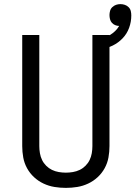

<svg xmlns="http://www.w3.org/2000/svg" viewBox="-20 -905 658 933"><path d="M300 8Q272 8 244.5 3.5Q217 -1 191.5 -13Q166 -25 145.5 -44Q125 -63 111.5 -87.5Q98 -112 93 -139.5Q88 -167 88 -195V-735H171V-195Q171 -178 174 -160.5Q177 -143 184.5 -127.5Q192 -112 204.5 -99.5Q217 -87 232.5 -79.5Q248 -72 265.5 -69Q283 -66 300 -66Q317 -66 334.5 -69Q352 -72 367.5 -79.5Q383 -87 395.5 -99.5Q408 -112 415.5 -127.5Q423 -143 426 -160.5Q429 -178 429 -195V-735H512V-195Q512 -167 507 -139.5Q502 -112 488.5 -87.5Q475 -63 454.5 -44Q434 -25 408.5 -13Q383 -1 355.5 3.5Q328 8 300 8ZM471 -662 455 -713Q471 -717 486 -722Q501 -727 514.5 -735Q528 -743 539.5 -754Q551 -765 559 -779Q549 -779 539.5 -783Q530 -787 523.5 -794.5Q517 -802 514.5 -812Q512 -822 512 -832Q512 -842 515 -852.5Q518 -863 526 -870.5Q534 -878 544 -881.5Q554 -885 565 -885Q576 -885 586.5 -881.5Q597 -878 605 -870Q613 -862 615.5 -851.5Q618 -841 618 -830Q618 -799 607.5 -770Q597 -741 576 -719Q555 -697 527.5 -683.5Q500 -670 471 -662Z"/></svg>

Font: Iosevka Custom Extended
Style: Regular
Weight: 400
Width: 7
Monospace: yes
Designer: Belleve Invis
Foundry: Belleve Invis
Version: Version 11.2.4; ttfautohint (v1.8.4)